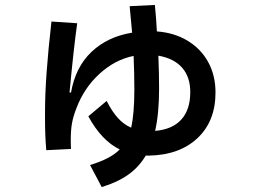

<svg xmlns="http://www.w3.org/2000/svg" viewBox="-20 -673 1040 776"><path d="M851 -299Q851 -183 778 -114.5Q705 -46 580 -44H569Q541 3 497.5 33.5Q454 64 391 83L344 -6Q386 -19 415 -34Q444 -49 464 -69Q390 -105 337 -203L411 -265Q433 -222 456.5 -196Q480 -170 510 -157Q523 -213 523 -311Q523 -375 520 -447Q445 -432 382.5 -375Q320 -318 289 -236Q276 -203 271 -175Q266 -147 266 -109Q266 -85 267 -71L167 -66Q162 -124 162 -189V-224Q162 -360 188 -586L292 -579Q278 -480 261 -299H267Q285 -402 350 -463.5Q415 -525 514 -541Q508 -611 504 -648L606 -653Q612 -591 614 -546Q684 -541 738 -508.5Q792 -476 821.5 -422Q851 -368 851 -299ZM749 -301Q749 -362 716 -399.5Q683 -437 620 -448Q623 -378 623 -316Q623 -214 607 -144Q677 -150 713 -190Q749 -230 749 -301Z"/></svg>

Font: IBM Plex Sans JP SemiBold
Style: Regular
Weight: 600
Designer: Mike Abbink; Paul van der Laan; Pieter van Rosmalen; Wujin Sim; Yejin Wi; Jinhee Kim; Boomi Park; Yona Kim; Kichan Ma
Foundry: Sandoll Inc.
Version: Version 1.001